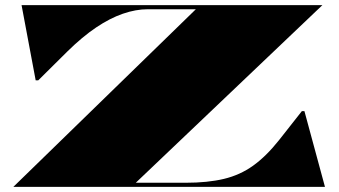

<svg xmlns="http://www.w3.org/2000/svg" viewBox="-20 -728 1322 748"><path d="M32 0 743 -692H556Q509 -692 458.5 -674.5Q408 -657 354.5 -621Q301 -585 243 -528L129 -415H119L64 -708H1236L509 -16H703Q789 -16 852 -31Q915 -46 966 -82.5Q1017 -119 1067 -182L1156 -295H1166L1246 0Z"/></svg>

Font: Kalnia Expanded SemiBold
Style: Regular
Weight: 600
Width: 7
Designer: Frida Medrano
Foundry: Frida Medrano
Version: Version 1.105